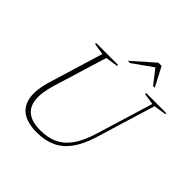

<svg xmlns="http://www.w3.org/2000/svg" viewBox="-225 -1071 1267 1267"><g transform="rotate(45 409.0 -437.0)"><path d="M164 -286.5Q136.5 -195.5 144 -135.5Q151.5 -75.5 193 -46Q234.5 -16.5 307.5 -16.5Q377 -16.5 429.2 -40.5Q481.5 -64.5 519.8 -118Q558 -171.5 585.5 -260.5L708.5 -662.5L627 -675.5L630 -685H817.5L815 -675.5L729 -662.5L602 -245.5Q574 -155 532.8 -98.8Q491.5 -42.5 434.2 -16.2Q377 10 301 10Q220.5 10 170.8 -21.2Q121 -52.5 108.8 -119Q96.5 -185.5 129 -291L242 -662.5L160.5 -675.5L163.5 -685H367.5L364.5 -675.5L279 -662.5ZM392 -749.5 544 -883.5H574L644 -749.5H628.5L545 -856.5H564.5L413.5 -749.5Z"/></g></svg>

Font: Newsreader 36pt ExtraLight
Style: Italic
Weight: 250
Italic angle: -17°
Designer: Hugues Gentile
Foundry: Production Type
Version: Version 1.003